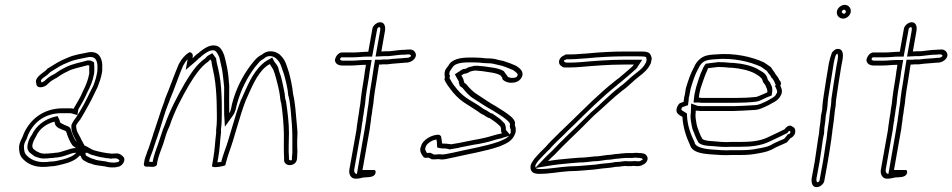

<svg xmlns="http://www.w3.org/2000/svg" viewBox="-20 -696 3938 794"><path d="M59 -92C58 -72 61 -55 71 -43C89 -21 121 -3 166 -6C173 -6 181 -7 188 -8C206 -8 224 -13 240 -17C266 -23 294 -34 310 -53C311 -52 312 -51 314 -51C315 -44 319 -39 324 -34C334 -29 344 -21 358 -19C371 -12 395 -11 413 -8C427 -4 449 -1 466 -6C480 -6 500 -26 493 -44C486 -52 474 -65 455 -61H447C444 -60 441 -60 439 -61L421 -63L404 -66C393 -68 377 -72 367 -75C354 -80 342 -90 330 -94C326 -101 322 -107 319 -114C317 -117 315 -120 314 -124C306 -141 294 -153 295 -178C299 -186 306 -194 312 -202C323 -220 331 -234 341 -252C351 -269 362 -291 371 -310L384 -337C392 -358 398 -374 402 -398C404 -408 402 -418 403 -428C401 -459 387 -485 348 -480C314 -473 288 -470 259 -457C227 -445 204 -429 176 -412C166 -399 155 -396 142 -383C134 -376 125 -363 130 -352C130 -325 167 -335 178 -349C189 -360 197 -365 214 -374C227 -383 242 -393 256 -399C280 -413 311 -417 341 -426H344C345 -426 347 -426 349 -425V-413V-398V-391C344 -364 334 -340 323 -319C314 -295 297 -269 285 -248L284 -246C280 -247 277 -248 273 -248H239C163 -248 107 -206 79 -145C77 -141 76 -136 74 -132C67 -118 62 -108 59 -92ZM79 -93C81 -106 85 -112 92 -125V-126V-127C95 -134 97 -140 97 -140C121 -193 168 -228 235 -228H269C270 -228 272 -228 276 -227L300 -220L304 -244C316 -264 330 -288 341 -314C353 -337 364 -361 369 -391V-392L370 -401V-417L369 -438L361 -443C355 -446 349 -446 348 -446H342L338 -445C312 -437 280 -433 250 -417C233 -409 218 -399 205 -390C187 -381 178 -375 165 -362L164 -361L162 -360C161 -359 154 -355 151 -355V-356L150 -359L149 -363C149 -364 151 -367 153 -369H154V-370C162 -378 173 -382 188 -398C216 -415 234 -428 262 -438L263 -439H264C289 -450 314 -453 347 -460C372 -463 381 -450 383 -425C383 -411 383 -404 382 -398C378 -376 374 -362 366 -342L353 -316C343 -296 333 -275 324 -259C314 -241 306 -228 295 -211C287 -201 283 -194 278 -185L276 -180L275 -176C274 -145 289 -127 295 -114C296 -110 299 -104 301 -102L311 -82L295 -64C285 -52 263 -42 238 -36C221 -32 206 -28 192 -28H191H189C182 -27 175 -26 170 -26H169C130 -23 102 -39 87 -57C81 -64 79 -76 79 -93ZM94 -96C90 -75 102 -64 112 -58C117 -54 123 -49 127 -48C128 -48 135 -45 136 -45C142 -43 149 -41 153 -41C160 -40 165 -40 168 -41H178L184 -42L201 -43L205 -44C244 -45 273 -64 290 -64H362L307 -101C304 -103 301 -106 297 -109C286 -122 279 -141 273 -160C270 -168 267 -170 267 -170L264 -172L260 -174C238 -182 229 -189 228 -191C227 -193 228 -197 224 -204L218 -216L202 -212C165 -202 130 -177 112 -139C105 -129 97 -115 95 -101ZM114 -96 115 -101C117 -110 124 -124 129 -132C143 -164 172 -184 205 -193C206 -190 207 -186 208 -182C212 -169 230 -162 250 -155C251 -154 253 -153 254 -151C260 -131 269 -108 281 -93C285 -90 290 -87 294 -84C267 -84 236 -64 206 -64L201 -63L186 -62L180 -61H170C166 -60 163 -60 159 -61C154 -61 149 -62 145 -64C143 -64 142 -65 141 -66C135 -68 129 -71 125 -75C119 -78 112 -85 114 -96ZM321 -75C324 -74 325 -73 329 -71H324ZM333 -69C340 -65 348 -60 357 -56H358H359C370 -53 385 -48 397 -46L415 -43L430 -41C441 -39 442 -40 446 -41H453H455C460 -42 468 -40 474 -33C474 -31 471 -27 469 -26H467L463 -25C453 -22 434 -24 422 -27L421 -28H420C400 -31 378 -33 371 -37L368 -38L365 -39C358 -40 348 -46 338 -51C335 -55 334 -55 334 -56Z M575 -18C574 -13 577 -8 583 -7C585 -7 590 -6 595 -7C601 -6 607 -6 613 -6C622 -7 628 -11 629 -15L630 -24C635 -51 646 -75 655 -101L668 -143C672 -154 676 -164 681 -174C702 -238 732 -293 762 -345C783 -379 809 -420 841 -441C845 -445 847 -448 850 -450C851 -449 852 -446 854 -444C857 -422 861 -409 866 -382C872 -349 875 -307 876 -272C876 -242 878 -212 876 -180C875 -170 873 -157 874 -147C869 -108 869 -82 862 -41L857 -12C856 -8 858 -6 861 -6C871 -2 907 -9 912 -13L913 -18C914 -21 915 -25 916 -29C919 -41 923 -53 927 -65C951 -130 970 -213 996 -280C1019 -331 1041 -388 1079 -420C1086 -426 1089 -427 1096 -431C1101 -421 1108 -414 1112 -403C1112 -400 1114 -398 1115 -395L1122 -371C1127 -352 1134 -325 1137 -304C1139 -291 1139 -279 1143 -269C1149 -230 1153 -184 1154 -142C1154 -108 1153 -72 1155 -40C1151 -19 1172 -6 1194 -17C1214 -28 1207 -49 1210 -67C1209 -85 1209 -96 1209 -115L1210 -139C1211 -156 1208 -169 1207 -187C1203 -229 1201 -270 1192 -307C1189 -338 1182 -370 1175 -396C1166 -422 1162 -444 1144 -463C1127 -484 1091 -494 1063 -470C1042 -460 1032 -445 1018 -428C984 -383 957 -332 940 -268C936 -250 935 -237 928 -228C927 -261 928 -301 928 -341C926 -367 924 -393 919 -417C915 -437 911 -454 907 -468C900 -485 891 -508 866 -508C859 -509 851 -507 844 -505C827 -498 814 -488 800 -476C790 -470 784 -462 776 -455L777 -462C779 -471 773 -480 763 -480C745 -469 730 -452 719 -430C699 -383 682 -333 662 -286C661 -281 660 -276 658 -272C644 -236 633 -197 620 -160C619 -157 618 -153 616 -149C613 -139 610 -128 606 -117C600 -99 596 -85 589 -69C588 -66 587 -64 587 -62C583 -52 580 -44 578 -36ZM597 -27 598 -35C601 -44 602 -49 606 -58L607 -60V-61C609 -65 609 -66 609 -66C616 -84 619 -98 625 -114C629 -124 633 -136 636 -146C638 -151 640 -156 640 -158C653 -197 662 -233 676 -267C678 -270 681 -279 682 -283C703 -332 718 -380 737 -424C743 -435 750 -445 756 -451L748 -407L788 -441C800 -451 803 -456 808 -459L810 -460L811 -462C824 -473 836 -481 848 -486C855 -488 857 -488 859 -488H861H862C873 -488 879 -477 887 -459C891 -445 893 -429 898 -410C902 -388 904 -361 907 -337C907 -297 906 -258 907 -224L910 -172L943 -218C955 -235 956 -251 960 -266C977 -328 1003 -376 1034 -418C1051 -438 1055 -445 1069 -452L1072 -454L1074 -456C1089 -469 1113 -466 1127 -449L1128 -448C1142 -433 1145 -414 1155 -387C1162 -361 1170 -331 1172 -302V-300L1173 -299C1182 -265 1183 -224 1187 -182C1188 -161 1189 -151 1189 -137V-136V-112V-65C1187 -48 1187 -36 1187 -34C1185 -33 1184 -33 1182 -33C1177 -33 1174 -36 1175 -40V-42V-45C1172 -76 1175 -111 1175 -146C1175 -189 1169 -235 1163 -275V-277L1162 -279C1159 -286 1159 -296 1157 -310C1153 -333 1147 -360 1142 -379L1133 -405L1134 -406C1133 -408 1133 -407 1132 -409L1131 -411L1132 -413C1127 -428 1118 -435 1114 -442L1106 -458L1088 -448C1083 -445 1077 -442 1068 -434C1023 -396 1001 -335 978 -285L977 -284C950 -215 932 -133 908 -69C904 -56 899 -44 896 -31V-30V-29V-27C890 -26 884 -25 879 -25L882 -41C890 -84 889 -111 894 -148V-150V-153C893 -159 895 -170 896 -182C898 -216 897 -246 897 -276C896 -312 894 -354 887 -389C882 -417 877 -429 874 -450V-455L871 -458C870 -459 870 -460 867 -464L858 -476L842 -467C835 -463 831 -457 829 -455C791 -429 766 -387 745 -353C715 -300 684 -244 661 -178C655 -165 653 -158 649 -146L635 -104C627 -81 616 -54 611 -26C607 -26 605 -27 602 -27H599Z M1365 -448C1366 -433 1378 -425 1396 -425H1430C1451 -425 1471 -428 1493 -428L1492 -419C1490 -410 1488 -395 1486 -379C1480 -344 1473 -299 1470 -267C1468 -253 1465 -240 1464 -227L1460 -203L1459 -195C1457 -182 1455 -170 1454 -158L1425 4C1421 24 1431 43 1450 43C1461 43 1472 41 1483 38C1503 36 1527 39 1533 20C1534 12 1533 7 1527 7H1479L1509 -162C1510 -173 1512 -185 1514 -198C1514 -206 1516 -216 1518 -227C1519 -241 1522 -254 1524 -268C1525 -280 1527 -298 1530 -318C1533 -334 1535 -351 1538 -367C1541 -388 1544 -408 1546 -419L1548 -429C1553 -429 1558 -429 1564 -430H1582C1609 -434 1631 -434 1658 -437H1664C1679 -439 1697 -449 1700 -466C1701 -481 1688 -494 1670 -491C1664 -491 1658 -491 1653 -490C1635 -490 1618 -487 1599 -485C1597 -485 1593 -484 1589 -484H1573L1557 -483L1572 -568C1575 -587 1570 -604 1552 -604C1539 -604 1522 -591 1520 -577L1503 -482C1481 -482 1463 -479 1443 -479H1392C1378 -477 1368 -463 1365 -448ZM1386 -451C1388 -457 1391 -459 1391 -459H1440C1462 -459 1479 -462 1499 -462H1519L1540 -577C1540 -579 1546 -584 1548 -584C1550 -584 1555 -583 1552 -568L1533 -462L1571 -464H1586C1591 -464 1595 -465 1596 -465H1597C1617 -467 1634 -470 1650 -470H1652H1654C1656 -470 1660 -471 1666 -471H1668H1669C1673 -472 1679 -469 1680 -465C1679 -463 1674 -458 1666 -457H1661H1660C1635 -454 1611 -454 1583 -450H1565H1564C1560 -449 1556 -449 1551 -449H1531L1526 -419C1524 -408 1521 -388 1518 -367C1515 -349 1513 -333 1510 -318V-317C1507 -297 1505 -279 1504 -267C1502 -253 1499 -239 1498 -226C1496 -215 1495 -206 1494 -197C1492 -183 1489 -171 1488 -161L1456 23H1454C1450 23 1443 17 1445 4L1474 -159V-160C1475 -171 1477 -182 1479 -195L1480 -196V-204L1484 -228V-229C1485 -241 1488 -253 1490 -267V-268V-269C1492 -300 1500 -344 1506 -379V-380C1508 -395 1510 -410 1512 -419L1517 -448H1497C1473 -448 1452 -445 1433 -445H1399C1388 -445 1387 -449 1386 -451Z M1718 -80C1716 -67 1727 -51 1733 -45C1739 -42 1746 -44 1752 -44C1756 -42 1761 -40 1766 -37C1775 -37 1784 -37 1794 -38C1815 -33 1837 -42 1856 -45C1920 -60 1987 -70 2047 -91C2078 -104 2101 -114 2112 -148C2112 -151 2113 -154 2113 -156C2112 -158 2112 -160 2113 -163C2113 -168 2111 -173 2109 -179C2113 -194 2103 -205 2093 -214C2072 -232 2053 -242 2030 -257C2004 -271 1981 -288 1956 -304C1937 -315 1921 -332 1908 -348L1900 -354C1900 -357 1899 -359 1898 -361C1897 -370 1892 -377 1888 -384C1891 -386 1896 -389 1899 -391C1908 -391 1916 -395 1924 -400L1936 -403H1937C1938 -403 1939 -404 1941 -404H1951C1954 -404 1957 -403 1959 -403C1964 -403 1968 -402 1973 -402C2002 -397 2030 -396 2050 -384C2053 -380 2056 -376 2058 -373L2057 -370C2062 -361 2081 -352 2098 -354C2119 -354 2137 -366 2141 -387C2142 -406 2127 -415 2114 -424C2099 -431 2081 -438 2064 -443C2061 -444 2059 -445 2056 -445L2042 -448C2034 -451 2023 -453 2013 -454C2006 -454 1997 -455 1987 -455L1977 -456L1969 -457C1961 -457 1952 -458 1944 -458H1921C1885 -458 1848 -452 1834 -424C1829 -417 1824 -413 1821 -405C1821 -403 1820 -401 1819 -398C1818 -390 1818 -383 1820 -378L1818 -368C1821 -356 1836 -336 1843 -327L1855 -312C1870 -294 1890 -277 1910 -265L1929 -253C1940 -245 1952 -239 1962 -231L1974 -223L1978 -222L1992 -213L1999 -209L2004 -208C2012 -202 2020 -198 2027 -192C2034 -188 2042 -179 2049 -173C2051 -169 2053 -164 2052 -158C2053 -156 2053 -154 2052 -151C2054 -149 2054 -147 2056 -145C2053 -144 2051 -143 2048 -143C2024 -138 2007 -131 1984 -126L1956 -120C1948 -119 1938 -117 1929 -115C1912 -111 1895 -109 1879 -105L1844 -99L1843 -100C1840 -100 1836 -101 1832 -101C1828 -102 1824 -102 1820 -102C1817 -102 1813 -102 1808 -103C1808 -112 1805 -124 1804 -132C1802 -135 1799 -138 1793 -139C1765 -139 1726 -117 1721 -90C1719 -87 1718 -83 1718 -80ZM1738 -80 1739 -84 1740 -87 1741 -90C1743 -99 1764 -117 1785 -119C1787 -111 1787 -104 1787 -99L1788 -86L1801 -83C1808 -82 1813 -82 1816 -82H1823L1826 -81H1828C1828 -81 1832 -80 1834 -80L1838 -78L1879 -85L1880 -86C1894 -89 1913 -92 1931 -96C1939 -98 1949 -99 1955 -100H1956L1985 -106C2009 -111 2028 -119 2048 -123C2057 -124 2058 -126 2058 -126L2085 -134C2077 -125 2064 -119 2042 -110C1985 -90 1918 -80 1855 -65C1832 -61 1814 -55 1801 -58H1798H1795C1788 -57 1780 -57 1774 -57C1770 -60 1766 -61 1764 -62L1760 -64H1755C1750 -64 1747 -63 1746 -63C1741 -69 1738 -79 1738 -80ZM1839 -397C1839 -399 1839 -399 1841 -402C1843 -405 1844 -407 1849 -414L1850 -416L1852 -418C1858 -430 1880 -438 1917 -438H1940C1946 -438 1955 -437 1964 -437L1972 -436L1983 -435H1984C1992 -435 2001 -434 2009 -434C2019 -433 2026 -431 2033 -429H2034L2051 -425H2052C2053 -425 2054 -424 2055 -424H2056C2071 -419 2089 -412 2102 -406C2117 -396 2121 -391 2121 -386C2119 -379 2115 -374 2102 -374H2101H2100C2094 -373 2083 -376 2079 -379V-381L2074 -387C2073 -388 2070 -393 2066 -398L2065 -400L2063 -402C2038 -417 2006 -417 1979 -422H1978H1976C1975 -422 1970 -423 1964 -423C1963 -423 1960 -424 1955 -424H1945C1938 -424 1938 -423 1938 -423C1931 -421 1936 -422 1934 -422L1918 -418L1914 -416C1907 -412 1905 -411 1902 -411H1896L1891 -408C1887 -406 1882 -403 1880 -401L1861 -389L1870 -372C1875 -364 1878 -359 1878 -355L1877 -353L1878 -352C1879 -349 1880 -347 1880 -347L1881 -341L1893 -332C1907 -315 1921 -298 1942 -286C1967 -270 1992 -253 2018 -239C2042 -223 2059 -215 2078 -198C2088 -189 2090 -183 2089 -180L2088 -175L2089 -170C2090 -165 2091 -162 2092 -160V-152V-147C2090 -143 2089 -142 2088 -140L2072 -159C2073 -171 2069 -181 2067 -185L2065 -187L2063 -189C2058 -193 2051 -203 2041 -209C2031 -217 2024 -220 2018 -225L2015 -227L2009 -228L2005 -231L1989 -241L1986 -242L1976 -248C1965 -257 1952 -264 1943 -270L1923 -282C1904 -293 1885 -309 1871 -326L1859 -341C1853 -348 1843 -365 1839 -373L1841 -384L1838 -388C1838 -388 1838 -392 1839 -397Z M2174 0C2176 17 2189 23 2210 23C2253 23 2288 15 2332 12C2355 12 2380 10 2402 8L2438 5C2448 4 2459 2 2468 1C2488 -1 2506 -2 2525 -6C2531 -6 2538 -7 2544 -7C2548 -8 2553 -9 2558 -9C2563 -10 2568 -10 2573 -9H2591L2600 -10C2607 -9 2612 -9 2618 -9C2621 -9 2623 -9 2626 -10C2630 -10 2634 -12 2639 -15C2648 -18 2656 -27 2658 -37C2660 -50 2649 -62 2635 -62C2632 -63 2630 -63 2627 -63C2623 -63 2619 -63 2614 -64C2609 -64 2603 -64 2597 -63H2580C2573 -63 2566 -63 2559 -62C2553 -62 2546 -61 2540 -60C2524 -60 2507 -55 2491 -55C2473 -53 2457 -49 2437 -49C2418 -47 2398 -44 2377 -44L2340 -41C2306 -38 2275 -35 2246 -30C2255 -39 2264 -48 2274 -57C2286 -69 2295 -79 2307 -91C2329 -113 2353 -136 2376 -158C2394 -175 2417 -200 2436 -218C2475 -251 2512 -289 2553 -321C2578 -338 2599 -362 2622 -379C2645 -397 2660 -409 2672 -436L2674 -447C2676 -453 2675 -459 2672 -465C2667 -485 2644 -483 2616 -483H2566C2513 -483 2460 -480 2409 -475L2380 -473C2366 -472 2356 -471 2343 -471H2324C2319 -471 2315 -469 2311 -466C2301 -462 2294 -454 2292 -444C2290 -434 2295 -426 2303 -422C2305 -419 2310 -417 2315 -417H2334C2351 -417 2363 -418 2379 -419C2437 -424 2498 -429 2558 -429H2601C2600 -427 2598 -424 2597 -423C2584 -411 2572 -401 2558 -389L2539 -373C2533 -369 2527 -364 2521 -359C2456 -308 2400 -250 2341 -193L2316 -169C2309 -162 2302 -155 2295 -149C2287 -140 2277 -131 2271 -125L2256 -110C2250 -104 2244 -97 2237 -89C2221 -74 2205 -57 2191 -41C2183 -28 2172 -18 2174 0ZM2193 -1 2247 -10C2275 -15 2305 -18 2339 -21L2374 -24C2397 -24 2416 -27 2434 -29C2456 -29 2473 -33 2488 -35C2508 -35 2524 -40 2536 -40H2538H2539C2545 -41 2551 -42 2555 -42H2556H2558C2563 -43 2570 -43 2577 -43H2596H2597C2600 -44 2605 -44 2609 -44C2617 -43 2620 -43 2624 -43H2626L2628 -42H2631C2634 -42 2638 -38 2638 -37C2638 -36 2636 -34 2635 -34L2632 -33L2629 -31C2628 -31 2628 -30 2628 -30H2626L2623 -29H2621C2615 -29 2612 -29 2606 -30H2603L2593 -29H2578C2570 -30 2564 -30 2559 -29C2551 -28 2548 -28 2545 -27C2536 -27 2533 -26 2529 -26H2527H2525C2508 -22 2490 -21 2469 -19C2459 -18 2448 -16 2440 -15L2403 -12C2381 -10 2357 -8 2335 -8H2334C2288 -5 2253 3 2213 3C2200 3 2197 0 2195 -2C2195 -5 2195 -3 2194 -5C2193 -13 2195 -16 2206 -31C2220 -46 2235 -62 2249 -76H2250L2251 -77C2258 -85 2263 -91 2269 -97L2284 -112C2288 -116 2300 -127 2309 -136L2329 -156L2354 -180C2413 -238 2469 -294 2532 -344L2533 -345C2539 -350 2543 -354 2548 -357L2549 -358L2569 -375C2583 -387 2595 -397 2608 -409C2616 -416 2617 -420 2617 -420L2636 -449H2561C2500 -449 2438 -444 2381 -439C2365 -438 2353 -437 2337 -437H2319L2318 -439L2315 -440C2312 -441 2312 -443 2312 -444C2312 -445 2313 -447 2316 -448L2320 -449L2322 -451H2340C2354 -451 2364 -452 2378 -453L2407 -455C2458 -460 2511 -463 2563 -463H2613C2646 -463 2652 -462 2653 -457L2652 -455L2653 -454L2654 -450V-449L2652 -439C2642 -419 2633 -411 2611 -394C2583 -373 2565 -352 2543 -337L2542 -336C2499 -303 2463 -264 2425 -232H2424V-231C2404 -212 2380 -187 2363 -171C2340 -149 2316 -126 2294 -104C2282 -92 2272 -81 2261 -70C2250 -60 2242 -52 2232 -42Z M2778 -246C2774 -226 2790 -220 2802 -213C2805 -166 2818 -130 2834 -95C2843 -67 2879 -61 2915 -58C2943 -56 2973 -53 3004 -55H3043C3071 -55 3092 -57 3117 -62C3146 -67 3165 -72 3189 -87C3204 -94 3220 -100 3234 -107C3239 -113 3244 -119 3248 -124C3256 -127 3266 -136 3268 -146C3271 -162 3265 -169 3256 -173C3244 -183 3231 -170 3224 -161C3202 -151 3180 -139 3157 -129C3125 -113 3086 -109 3043 -109H3004C2976 -107 2953 -110 2929 -112C2913 -113 2895 -114 2885 -121C2880 -129 2875 -139 2872 -148C2868 -160 2864 -167 2861 -181C2859 -196 2854 -212 2857 -231V-239C2860 -238 2864 -238 2867 -238C2872 -237 2876 -237 2879 -237H3013C3041 -238 3068 -239 3095 -241C3120 -241 3138 -252 3158 -261C3176 -272 3196 -278 3207 -298C3219 -317 3212 -330 3207 -342C3209 -345 3209 -348 3210 -352C3208 -359 3206 -363 3203 -364C3200 -373 3195 -380 3188 -388C3185 -394 3181 -400 3176 -406C3174 -410 3170 -415 3167 -419C3158 -425 3149 -432 3139 -438C3090 -461 3018 -478 2940 -471C2922 -470 2904 -469 2888 -461C2872 -453 2857 -436 2850 -418C2835 -391 2826 -363 2816 -330L2812 -304C2810 -297 2808 -290 2808 -283C2807 -280 2808 -278 2807 -275L2791 -269C2785 -264 2780 -255 2778 -246ZM2798 -246C2798 -248 2801 -251 2802 -253L2825 -261L2827 -275C2828 -280 2828 -283 2828 -283V-284V-286C2828 -291 2829 -296 2831 -301V-303L2836 -329C2846 -363 2854 -387 2867 -411L2868 -412L2869 -414C2874 -427 2884 -438 2894 -443C2905 -448 2919 -450 2938 -451C3012 -458 3081 -441 3127 -420C3135 -415 3143 -408 3151 -403C3153 -400 3156 -397 3157 -394L3158 -393L3159 -392C3164 -386 3168 -381 3169 -377L3170 -375L3172 -374C3178 -367 3181 -361 3184 -354L3186 -347H3189L3185 -340L3189 -332C3195 -318 3196 -316 3190 -307L3189 -306V-305C3184 -295 3173 -291 3151 -278C3129 -268 3117 -261 3099 -261H3098C3072 -259 3043 -258 3016 -257H2882C2879 -257 2877 -257 2874 -258H2872H2870H2866L2838 -268L2837 -230C2833 -206 2839 -187 2841 -174C2844 -156 2850 -150 2853 -139C2857 -128 2862 -118 2867 -109L2869 -106L2871 -104C2887 -93 2909 -93 2924 -92C2947 -90 2973 -87 3002 -89H3040C3084 -89 3127 -93 3163 -111C3188 -122 3209 -133 3230 -143L3236 -146L3240 -151C3241 -152 3242 -154 3243 -155L3245 -154C3249 -152 3249 -154 3248 -146C3248 -145 3244 -142 3243 -142L3237 -140L3233 -134L3223 -122C3210 -116 3198 -112 3184 -105L3182 -104L3180 -103C3160 -90 3145 -87 3116 -82C3092 -77 3073 -75 3046 -75H3006C2977 -73 2949 -76 2921 -78C2884 -81 2858 -89 2853 -104V-105V-106C2837 -140 2823 -174 2821 -218V-226L2814 -231C2799 -240 2797 -240 2798 -246ZM2850 -290 2848 -272H2870C2878 -271 2878 -271 2880 -271H3019C3046 -271 3076 -272 3101 -275C3116 -276 3124 -281 3127 -282C3139 -287 3149 -293 3158 -296L3171 -301L3173 -314C3177 -336 3166 -350 3166 -350L3165 -354L3163 -356C3162 -357 3160 -360 3156 -365V-367H3155L3154 -369V-370L3153 -374C3146 -396 3124 -403 3115 -409V-410H3114C3087 -425 3050 -433 3012 -436H3011H3003C2985 -438 2970 -439 2953 -439H2952H2950C2936 -437 2923 -436 2909 -434L2898 -432L2892 -423C2889 -418 2887 -414 2886 -411C2873 -385 2866 -357 2858 -333V-332C2855 -319 2851 -304 2850 -290ZM2870 -292C2871 -305 2874 -318 2877 -330C2886 -356 2894 -383 2906 -408C2906 -410 2907 -412 2908 -414C2921 -416 2935 -417 2950 -419C2966 -419 2980 -418 2998 -416H3006C3042 -413 3078 -405 3102 -392C3113 -385 3129 -377 3133 -365V-364C3135 -357 3137 -353 3140 -351L3146 -342C3148 -333 3155 -328 3153 -314C3143 -310 3134 -305 3123 -301C3118 -299 3110 -295 3104 -295C3077 -292 3049 -291 3022 -291H2883C2882 -291 2879 -291 2876 -292Z M3441 -649C3438 -633 3450 -619 3467 -619C3481 -619 3496 -632 3498 -646C3501 -662 3489 -676 3473 -676C3459 -676 3443 -663 3441 -649ZM3408 -436C3400 -388 3392 -340 3385 -292C3383 -280 3382 -268 3381 -257L3380 -242L3375 -217C3374 -201 3372 -182 3369 -166C3369 -159 3367 -151 3367 -144L3363 -121C3358 -89 3354 -57 3349 -26L3337 39C3334 58 3338 78 3357 78C3371 78 3387 65 3389 51L3403 -26C3409 -58 3413 -90 3418 -121L3420 -138C3421 -143 3422 -149 3422 -154C3424 -166 3426 -184 3428 -197C3429 -209 3431 -221 3432 -233C3433 -241 3434 -250 3436 -260C3436 -268 3437 -277 3438 -286C3445 -331 3451 -377 3459 -422L3464 -448C3468 -470 3467 -494 3445 -494C3437 -494 3429 -489 3425 -483C3424 -482 3422 -481 3421 -480C3416 -466 3411 -451 3408 -436ZM3461 -649C3461 -651 3468 -656 3470 -656C3475 -656 3479 -651 3478 -646C3477 -643 3473 -639 3471 -639C3465 -639 3460 -645 3461 -649ZM3428 -436C3430 -447 3433 -460 3437 -469L3439 -471L3442 -474C3443 -474 3448 -472 3444 -448L3439 -422C3431 -376 3425 -331 3418 -286V-285V-284C3418 -277 3417 -268 3416 -259C3414 -248 3413 -239 3412 -233V-232V-231C3411 -221 3409 -207 3408 -196C3405 -181 3404 -164 3402 -154V-152L3401 -150C3401 -148 3401 -143 3400 -138V-137L3398 -120C3392 -88 3389 -58 3383 -26L3369 51C3369 53 3363 58 3361 58C3360 58 3354 56 3357 39L3369 -26C3374 -57 3379 -90 3383 -121L3388 -145V-147C3388 -152 3389 -159 3389 -167C3392 -184 3394 -202 3395 -218L3400 -243L3402 -259C3403 -271 3403 -280 3405 -292C3413 -341 3420 -388 3428 -436Z M3563 -448C3564 -433 3576 -425 3594 -425H3628C3649 -425 3669 -428 3691 -428L3690 -419C3688 -410 3686 -395 3684 -379C3678 -344 3671 -299 3668 -267C3666 -253 3663 -240 3662 -227L3658 -203L3657 -195C3655 -182 3653 -170 3652 -158L3623 4C3619 24 3629 43 3648 43C3659 43 3670 41 3681 38C3701 36 3725 39 3731 20C3732 12 3731 7 3725 7H3677L3707 -162C3708 -173 3710 -185 3712 -198C3712 -206 3714 -216 3716 -227C3717 -241 3720 -254 3722 -268C3723 -280 3725 -298 3728 -318C3731 -334 3733 -351 3736 -367C3739 -388 3742 -408 3744 -419L3746 -429C3751 -429 3756 -429 3762 -430H3780C3807 -434 3829 -434 3856 -437H3862C3877 -439 3895 -449 3898 -466C3899 -481 3886 -494 3868 -491C3862 -491 3856 -491 3851 -490C3833 -490 3816 -487 3797 -485C3795 -485 3791 -484 3787 -484H3771L3755 -483L3770 -568C3773 -587 3768 -604 3750 -604C3737 -604 3720 -591 3718 -577L3701 -482C3679 -482 3661 -479 3641 -479H3590C3576 -477 3566 -463 3563 -448ZM3584 -451C3586 -457 3589 -459 3589 -459H3638C3660 -459 3677 -462 3697 -462H3717L3738 -577C3738 -579 3744 -584 3746 -584C3748 -584 3753 -583 3750 -568L3731 -462L3769 -464H3784C3789 -464 3793 -465 3794 -465H3795C3815 -467 3832 -470 3848 -470H3850H3852C3854 -470 3858 -471 3864 -471H3866H3867C3871 -472 3877 -469 3878 -465C3877 -463 3872 -458 3864 -457H3859H3858C3833 -454 3809 -454 3781 -450H3763H3762C3758 -449 3754 -449 3749 -449H3729L3724 -419C3722 -408 3719 -388 3716 -367C3713 -349 3711 -333 3708 -318V-317C3705 -297 3703 -279 3702 -267C3700 -253 3697 -239 3696 -226C3694 -215 3693 -206 3692 -197C3690 -183 3687 -171 3686 -161L3654 23H3652C3648 23 3641 17 3643 4L3672 -159V-160C3673 -171 3675 -182 3677 -195L3678 -196V-204L3682 -228V-229C3683 -241 3686 -253 3688 -267V-268V-269C3690 -300 3698 -344 3704 -379V-380C3706 -395 3708 -410 3710 -419L3715 -448H3695C3671 -448 3650 -445 3631 -445H3597C3586 -445 3585 -449 3584 -451Z"/></svg>

Font: Scribbler
Style: ClrIta
Weight: 400
Designer: Mew Too
Foundry: Cannot Into Space Fonts
Version: Version 1.001